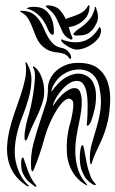

<svg xmlns="http://www.w3.org/2000/svg" viewBox="-20 -719 448 745"><path d="M352 -359Q354 -328 348 -299.5Q342 -271 333 -247Q331 -242 326.5 -236Q322 -230 318 -232Q316 -232 317 -239Q318 -246 318 -249Q319 -260 319.5 -276.5Q320 -293 320 -310Q320 -327 318.5 -342.5Q317 -358 314 -369Q305 -401 285.5 -404.5Q266 -408 246 -394Q226 -380 208 -355Q190 -330 184 -306Q190 -315 199.5 -327.5Q209 -340 221 -351.5Q233 -363 246.5 -370.5Q260 -378 272 -377Q285 -376 290.5 -363Q296 -350 297 -331Q298 -312 295 -290Q292 -268 288 -249Q281 -218 276 -185Q271 -152 272.5 -120.5Q274 -89 283.5 -59.5Q293 -30 316 -5Q318 -2 319 0Q320 2 314 -1Q288 -16 272.5 -36Q257 -56 249 -79Q241 -102 239.5 -127Q238 -152 240 -177Q244 -213 252 -240Q260 -267 264 -301Q266 -322 261 -328.5Q256 -335 249 -336Q239 -337 226.5 -325.5Q214 -314 200.5 -293Q187 -272 174.5 -244Q162 -216 153 -185Q145 -154 133.5 -120.5Q122 -87 112 -63Q108 -54 106 -54Q104 -54 102.5 -58Q101 -62 101 -64Q97 -114 110 -163Q123 -212 140 -262Q150 -293 158 -317Q166 -341 166 -378Q166 -394 174 -411.5Q182 -429 197.5 -443.5Q213 -458 236 -467Q259 -476 288 -475Q336 -474 362 -452.5Q388 -431 398.5 -398Q409 -365 407.5 -326.5Q406 -288 399 -252Q393 -225 385 -203Q377 -181 368 -162Q359 -143 351 -126Q343 -109 338 -92Q337 -89 336 -85.5Q335 -82 333 -82Q331 -82 330 -86Q329 -90 329 -95Q327 -129 336 -160.5Q345 -192 355 -225.5Q365 -259 370 -296Q375 -333 366 -378Q357 -426 322 -442Q287 -458 242 -440Q236 -437 226 -431Q216 -425 206.5 -415Q197 -405 189 -391.5Q181 -378 179 -362Q191 -380 207 -396Q223 -412 241 -421.5Q259 -431 277.5 -433Q296 -435 314 -426Q335 -415 343 -395.5Q351 -376 352 -359ZM148 -332Q137 -294 118.5 -257Q100 -220 88 -186Q87 -184 84.5 -178.5Q82 -173 78 -174Q76 -175 75.5 -180.5Q75 -186 75 -189Q75 -205 80.5 -231.5Q86 -258 92 -275Q94 -281 99.5 -305.5Q105 -330 109.5 -359Q114 -388 115.5 -415Q117 -442 110 -454Q106 -461 110 -461Q113 -461 118 -456Q130 -445 137.5 -429Q145 -413 148.5 -395.5Q152 -378 151.5 -361Q151 -344 148 -332ZM352 -1Q350 0 344 -2Q341 -3 339 -4Q325 -13 315 -24.5Q305 -36 295 -64Q292 -74 290.5 -89.5Q289 -105 290 -120Q291 -135 293.5 -145.5Q296 -156 301 -156Q303 -156 305.5 -144.5Q308 -133 310.5 -118Q313 -103 316 -88Q319 -73 321 -66Q326 -51 331 -36Q336 -21 347 -10Q349 -8 351 -4.5Q353 -1 352 -1ZM82 1Q51 -20 34.5 -45Q18 -70 12 -97Q6 -124 7.5 -152Q9 -180 15 -207Q23 -243 35.5 -278.5Q48 -314 59.5 -347.5Q71 -381 77.5 -413Q84 -445 79 -474Q79 -478 80 -478Q82 -478 85 -473Q103 -441 102 -407Q101 -373 91 -337.5Q81 -302 66.5 -265.5Q52 -229 44 -192Q39 -169 37.5 -143.5Q36 -118 41 -93Q46 -68 57.5 -44Q69 -20 89 -1Q93 1 91 3Q89 5 86.5 3.5Q84 2 82 1ZM120 5Q117 7 112 2Q101 -6 90.5 -15Q80 -24 70 -44Q66 -51 64 -62Q62 -73 62 -83.5Q62 -94 63.5 -101Q65 -108 68 -108Q72 -107 74.5 -97Q77 -87 79 -84Q83 -73 86 -63.5Q89 -54 93 -45Q99 -31 105 -21Q111 -11 119 -1Q120 0 121 2Q122 4 120 5ZM370 -588Q368 -577 356.5 -564.5Q345 -552 329 -542.5Q313 -533 294.5 -528.5Q276 -524 261 -530Q253 -533 244.5 -538Q236 -543 229.5 -548Q223 -553 219.5 -557.5Q216 -562 218 -565Q220 -567 224.5 -564.5Q229 -562 233 -561Q260 -553 286 -555.5Q312 -558 335 -576Q342 -582 350.5 -592Q359 -602 363 -610Q366 -615 367 -614Q372 -609 372 -601Q372 -593 370 -588ZM67 -677Q92 -676 107 -666Q122 -656 132 -641.5Q142 -627 149.5 -609.5Q157 -592 165.5 -576.5Q174 -561 186.5 -549Q199 -537 220 -533Q233 -530 240.5 -523.5Q248 -517 252 -510Q256 -503 256 -497Q256 -491 255 -491Q250 -490 248.5 -493Q247 -496 243 -500.5Q239 -505 231 -509Q223 -513 207 -515Q179 -517 162 -527Q145 -537 134.5 -551Q124 -565 117.5 -582Q111 -599 104.5 -615.5Q98 -632 89.5 -646.5Q81 -661 65 -670Q60 -672 58.5 -675Q57 -678 67 -677ZM158 -695Q158 -698 163.5 -698Q169 -698 170 -698Q198 -696 212.5 -679.5Q227 -663 235 -645Q244 -649 255 -652.5Q266 -656 277 -660.5Q288 -665 297.5 -670.5Q307 -676 313 -684Q316 -687 319.5 -693.5Q323 -700 325 -699Q326 -699 327 -695.5Q328 -692 326 -681Q323 -661 311.5 -648Q300 -635 287 -627.5Q274 -620 262.5 -617Q251 -614 247 -614Q251 -598 254 -590Q257 -582 258.5 -579Q260 -576 260.5 -575Q261 -574 261 -571Q262 -564 254 -566Q232 -575 222.5 -595.5Q213 -616 203 -639Q195 -657 185 -668.5Q175 -680 158 -693ZM84 -687Q91 -691 100.5 -692Q110 -693 121 -692Q140 -691 153.5 -681.5Q167 -672 175 -657.5Q183 -643 186.5 -625.5Q190 -608 189 -592Q189 -590 188 -587Q187 -584 185 -584Q174 -585 167 -603Q160 -621 147 -641Q136 -656 121.5 -667.5Q107 -679 87 -685H85Q82 -685 84 -687ZM274 -581Q266 -582 265 -585.5Q264 -589 269 -593Q276 -601 287 -608Q298 -615 309 -624.5Q320 -634 330 -647Q340 -660 346 -681Q348 -686 348 -689.5Q348 -693 351 -692Q353 -692 355 -680Q360 -669 360 -655Q360 -641 355 -630Q347 -613 338 -603Q329 -593 319 -588Q309 -583 297.5 -582Q286 -581 274 -581Z"/></svg>

Font: Akronim
Style: Regular
Weight: 400
Designer: Grzegorz Klimczewski
Foundry: Fonty.PL
Version: Version 1.002